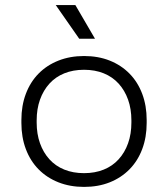

<svg xmlns="http://www.w3.org/2000/svg" viewBox="-20 -720 660 754"><path d="M310 14Q255 14 209.5 -4Q164 -22 131.5 -55Q99 -88 81.5 -134.5Q64 -181 64 -237V-249Q64 -305 81.5 -351.5Q99 -398 131.5 -431Q164 -464 209.5 -482Q255 -500 310 -500Q366 -500 411 -482Q456 -464 488.5 -431Q521 -398 538.5 -351.5Q556 -305 556 -249V-237Q556 -181 538.5 -134.5Q521 -88 488.5 -55Q456 -22 411 -4Q366 14 310 14ZM310 -40Q353 -40 387.5 -54Q422 -68 446 -94.5Q470 -121 483 -157.5Q496 -194 496 -239V-247Q496 -292 483 -328.5Q470 -365 446 -391.5Q422 -418 387.5 -432Q353 -446 310 -446Q267 -446 232.5 -432Q198 -418 174 -391.5Q150 -365 137 -328.5Q124 -292 124 -247V-239Q124 -194 137 -157.5Q150 -121 174 -94.5Q198 -68 232.5 -54Q267 -40 310 -40ZM291 -568 199 -700H276L353 -568Z"/></svg>

Font: Space Grotesk Light
Style: Regular
Weight: 300
Designer: Florian Karsten
Foundry: Florian Karsten
Version: Version 2.000